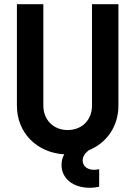

<svg xmlns="http://www.w3.org/2000/svg" viewBox="-20 -720 640 908"><path d="M540 -700H415V-220C415 -153 368 -105 300 -105C233 -105 185 -153 185 -220V-700H60V-220C60 -92 154 2 284 10C275 25 271 42 271 60C271 124 325 168 404 168C421 168 437 166 449 163V80C442 82 433 83 425 83C393 83 371 66 371 39C371 22 380 6 399 -9C484 -43 540 -122 540 -220Z"/></svg>

Font: CommitMono
Style: Bold
Weight: 700
Monospace: yes
Designer: Eigil Nikolajsen
Foundry: Eigil Nikolajsen
Version: Version 1.143